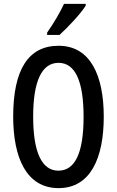

<svg xmlns="http://www.w3.org/2000/svg" viewBox="-20 -960 603 990"><path d="M422 -931V-940H310C289 -895 260 -845 223 -792V-780H287C329 -818 397 -890 422 -931ZM515 -358C515 -569 447 -724 282 -724C127 -724 48 -602 48 -359C48 -149 115 10 282 10C447 10 515 -146 515 -358ZM151 -358C151 -541 195 -636 282 -636C367 -636 411 -543 411 -358C411 -171 367 -80 281 -80C196 -80 151 -174 151 -358Z"/></svg>

Font: Noto Sans Arabic ExtCond Med
Style: Regular
Weight: 500
Width: 2
Designer: Monotype Design Team, Nadine Chahine, Nizar Qandah and Khaled Hosny
Foundry: Monotype Imaging Inc.
Version: Version 2.012